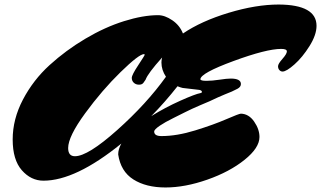

<svg xmlns="http://www.w3.org/2000/svg" viewBox="-20 -779 1418 848"><path d="M1211 -759Q1378 -758 1378 -665Q1378 -625 1347 -575.5Q1316 -526 1280.5 -494.5Q1245 -463 1228 -463Q1220 -463 1214 -469.5Q1208 -476 1208 -486.5Q1208 -497 1227.5 -519Q1247 -541 1247 -552Q1247 -563 1222 -563Q1157 -563 1011.5 -509.5Q866 -456 865 -429Q866 -422 891.5 -422Q917 -422 949.5 -427Q982 -432 999 -432Q1044 -432 1044 -408Q1044 -395 1029 -387Q1014 -379 1003.5 -374.5Q993 -370 974 -362.5Q955 -355 942.5 -349Q930 -343 906 -332L866 -315Q826 -298 796.5 -283Q767 -268 746.5 -258Q726 -248 712 -240Q698 -232 686 -224Q661 -207 661 -198Q661 -178 693 -178Q761 -178 842 -203Q923 -228 979.5 -252.5Q1036 -277 1044 -277Q1079 -276 1102.5 -242Q1126 -208 1126 -174Q1126 -126 1060 -73Q994 -20 895.5 14.5Q797 49 711 49Q625 49 569 13.5Q513 -22 502 -97Q502 -120 516 -145Q314 19 172 19Q117 19 76.5 -27Q36 -73 36 -163Q36 -253 81.5 -339.5Q127 -426 199 -491.5Q271 -557 357 -608Q443 -659 527.5 -685.5Q612 -712 678 -712Q708 -712 741 -689.5Q774 -667 788 -631Q869 -686 990 -722.5Q1111 -759 1211 -759ZM281 -125Q281 -89 311 -89Q368 -89 497.5 -204.5Q627 -320 713 -440Q693 -470 693 -503Q693 -513 696 -525Q633 -455 623 -427Q622 -426 619.5 -422Q617 -418 614 -414Q608 -405 594 -405Q580 -405 571 -413.5Q562 -422 562 -435Q562 -448 590.5 -491Q619 -534 619 -537Q619 -540 616 -540Q594 -540 512.5 -460.5Q431 -381 356 -278.5Q281 -176 281 -125ZM764 -398Q709 -328 648 -266Q709 -304 776 -334Q843 -364 866 -368Q872 -370 872 -372Q872 -380 860 -382Q795 -389 787 -390.5Q779 -392 764 -398Z"/></svg>

Font: Mrs Sheppards
Style: Regular
Weight: 400
Version: Version 1.000